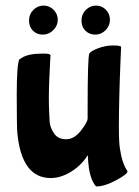

<svg xmlns="http://www.w3.org/2000/svg" viewBox="-20 -618 497 688"><path d="M161 -421Q156 -426 139 -426H133Q80 -426 57 -410L49 -405Q40 -385 40 -277Q40 -169 42 -143Q57 20 162 20Q197 20 233.5 -2Q270 -24 294 -61Q295 -61 295 -59L296 -38Q300 14 318 42Q323 50 326 50Q355 50 396 28Q437 6 437 -4Q417 -34 410 -84Q406 -105 406 -163Q406 -261 412 -404L414 -451Q410 -455 384 -455Q358 -455 331.5 -445Q305 -435 300 -426Q294 -412 294 -229V-195Q295 -182 270.5 -150.5Q246 -119 217 -119Q188 -119 174 -139.5Q160 -160 158 -180L157 -200Q155 -236 155 -264.5Q155 -293 156.5 -331Q158 -369 159.5 -394.5Q161 -420 161 -421ZM172 -583Q187 -568 187 -547Q187 -526 171 -510Q155 -494 133.5 -494Q112 -494 98 -508Q84 -522 84 -544.5Q84 -567 99.5 -582.5Q115 -598 136 -598Q157 -598 172 -583ZM359.5 -583Q374 -568 374 -547Q374 -526 358.5 -510Q343 -494 321.5 -494Q300 -494 286 -508Q272 -522 272 -544.5Q272 -567 287.5 -582.5Q303 -598 324 -598Q345 -598 359.5 -583Z"/></svg>

Font: Bubblegum Sans
Style: Regular
Weight: 400
Designer: Angel Koziupa and Alejandro Paul
Foundry: Angel Koziupa and Alejandro Paul
Version: Version 1.001